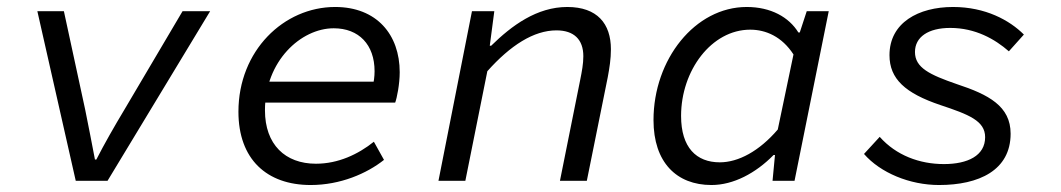

<svg xmlns="http://www.w3.org/2000/svg" viewBox="-20 -518 3040 550"><path d="M197 0H288L582 -486H503L337 -205C307 -155 279 -106 256 -61H252C243 -107 234 -156 224 -204L163 -486H87L197 0Z M870 12C955 12 1031 -21 1080 -60L1051 -112C1006 -76 949 -49 885 -49C797 -49 739 -104 739 -202C739 -343 842 -437 936 -437C1008 -437 1053 -390 1053 -314C1053 -299 1051 -283 1047 -269L1079 -284H732L722 -224H1112C1117 -237 1125 -277 1125 -311C1125 -419 1059 -498 940 -498C793 -498 663 -373 663 -198C663 -62 744 12 870 12Z M1236 0H1313L1376 -314C1442 -388 1509 -431 1574 -431C1624 -431 1651 -405 1651 -357C1651 -335 1647 -314 1642 -289L1584 0H1661L1721 -297C1726 -324 1730 -349 1730 -377C1730 -450 1691 -498 1605 -498C1518 -498 1446 -445 1387 -387H1383L1396 -486H1332L1236 0Z M2018 12C2081 12 2145 -22 2196 -74H2200L2193 0H2256L2354 -486H2291L2271 -425H2267C2240 -469 2188 -498 2119 -498C1971 -498 1852 -348 1852 -174C1852 -53 1918 12 2018 12ZM2042 -53C1975 -53 1931 -95 1931 -186C1931 -316 2018 -433 2129 -433C2174 -433 2220 -413 2253 -362L2208 -147C2155 -85 2095 -53 2042 -53Z M2670 12C2784 12 2875 -30 2875 -135C2875 -214 2812 -247 2721 -277C2643 -304 2601 -324 2601 -369C2601 -412 2639 -438 2702 -438C2774 -438 2830 -406 2870 -371L2913 -419C2872 -460 2803 -498 2710 -498C2611 -498 2528 -453 2528 -360C2528 -292 2573 -251 2674 -217C2755 -190 2802 -172 2802 -125C2802 -72 2752 -48 2684 -48C2614 -48 2547 -73 2500 -126L2455 -77C2502 -23 2586 12 2670 12Z"/></svg>

Font: Source Code Variable
Style: Italic
Weight: 400
Italic angle: -11°
Monospace: yes
Designer: Paul D. Hunt, Teo Tuominen
Foundry: Adobe Systems Incorporated
Version: Version 1.005;PS 1.0;hotconv 16.6.54;makeotf.lib2.5.65590